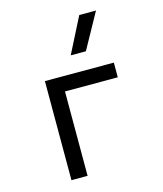

<svg xmlns="http://www.w3.org/2000/svg" viewBox="-117 -882 821 969"><g transform="rotate(-15 293.0 -397.5)"><path d="M135.3 0H219.7V-440.9H495.6V-517.6H135.3ZM294.9 -609.4H374L476.6 -794.9H389.2Z"/></g></svg>

Font: Cascadia Mono PL SemiLight
Style: Regular
Weight: 350
Monospace: yes
Designer: Aaron Bell
Foundry: Saja Typeworks
Version: Version 2404.023